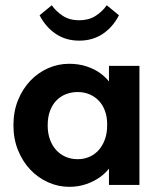

<svg xmlns="http://www.w3.org/2000/svg" viewBox="-20 -709 614 736"><path d="M397.7 0H514.5V-325.5V-332.5V-456.5H397.7V-332.5L390.7 -325.5V-126L397.7 -111ZM245.2 7.2Q279.7 7.2 309.9 -3Q340 -13.3 363.9 -30.4Q387.7 -47.5 403.9 -70.9Q420 -94.3 425.8 -120.8V-226.8H390.7Q390.7 -198.5 382.2 -174.9Q373.7 -151.3 359 -134.4Q344.2 -117.5 323.4 -108.1Q302.5 -98.8 277.8 -98.8Q253.3 -98.8 232.3 -107.6Q211.3 -116.5 195.6 -133.5Q180 -150.5 171.4 -174.5Q162.8 -198.5 162.8 -228.5Q162.8 -260.5 171.9 -284.5Q181 -308.5 196.9 -324.5Q212.8 -340.5 233.8 -348.4Q254.8 -356.2 277.5 -356.2Q303 -356.2 324.1 -347Q345.2 -337.7 360 -321.6Q374.7 -305.5 382.7 -283.1Q390.7 -260.8 390.7 -234.5H420.8V-342Q418.5 -366 404 -387.9Q389.5 -409.8 366.2 -427Q343 -444.3 312.1 -454.4Q281.2 -464.5 245.2 -464.5Q202.7 -464.5 164.1 -447.4Q125.5 -430.3 96.1 -399.3Q66.7 -368.3 49.1 -325.1Q31.5 -282 31.5 -229Q31.5 -176 49.4 -132.4Q67.2 -88.8 97 -57.8Q126.7 -26.8 165.4 -9.8Q204 7.2 245.2 7.2ZM283.5 -553.2Q335.5 -553.2 374.3 -579.4Q413 -605.5 436 -650.5L389.3 -688.8Q371.5 -663.8 345.5 -647.5Q319.5 -631.3 283.5 -631.3Q247.3 -631.3 221.3 -648Q195.3 -664.8 178.5 -688.8L131.8 -650.5Q154.8 -605.5 193.5 -579.4Q232.3 -553.2 283.5 -553.2Z"/></svg>

Font: Tilda Sans VF
Style: Regular
Weight: 400
Designer: ParaType Ltd
Foundry: ParaType Ltd
Version: Version 1.010